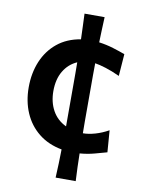

<svg xmlns="http://www.w3.org/2000/svg" viewBox="-91 -739 711 951"><g transform="rotate(10 264.5 -263.5)"><path d="M255.9 148.4Q257.8 111.3 259 75.7Q260.3 40 260.7 5.9Q192.4 -6.8 144.5 -45.2Q96.7 -83.5 71.8 -141.1Q46.9 -198.7 46.9 -269Q46.9 -340.8 71.5 -399.9Q96.2 -459 143.8 -497.8Q191.4 -536.6 260.7 -547.9Q259.8 -578.6 258.5 -610.8Q257.3 -643.1 255.9 -676.3H356.9Q355.5 -643.1 354.2 -611.3Q353 -579.6 352.1 -548.8Q389.2 -543.9 424.1 -533.2Q459 -522.5 484.9 -512.7L476.6 -401.9Q437.5 -419.9 405.3 -429.9Q373 -439.9 350.6 -443.4Q350.1 -412.6 350.1 -382.1Q350.1 -351.6 350.1 -320.3V-207.5Q350.1 -178.2 350.1 -149.2Q350.1 -120.1 350.6 -91.3H351.6Q378.4 -91.3 411.9 -100.8Q445.3 -110.4 478.5 -128.9L486.8 -19.5Q460.9 -12.2 425.8 -2.7Q390.6 6.8 352.1 9.8Q352.5 43.5 353.8 77.9Q355 112.3 356.9 148.4ZM170.4 -272Q170.4 -216.3 193.8 -174.1Q217.3 -131.8 262.7 -110.4Q262.7 -134.8 262.7 -158.9Q262.7 -183.1 262.7 -207.5V-320.3Q262.7 -348.6 262.7 -376.5Q262.7 -404.3 262.2 -432.6Q219.7 -414.1 195.1 -373Q170.4 -332 170.4 -272Z"/></g></svg>

Font: Pinar-DS1-FD SemiBold
Style: Regular
Weight: 600
Designer: Amin Abedi
Version: Version 3.000